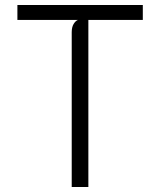

<svg xmlns="http://www.w3.org/2000/svg" viewBox="-20 -747 640 767"><path d="M266.5 0V-618Q266.5 -638.5 274 -651Q281.5 -663.5 291.5 -667.5H49.5V-727H550.5V-667.5H333V0Z"/></svg>

Font: Spline Sans Mono Light
Style: Regular
Weight: 300
Monospace: yes
Version: Version 1.004